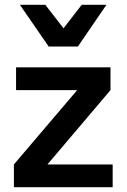

<svg xmlns="http://www.w3.org/2000/svg" viewBox="-20 -781 528 801"><path d="M450 0H38V-95L302 -405H47V-500H441V-405L178 -95H450ZM63 -761H169L245 -663L321 -761H424L305 -587H183Z"/></svg>

Font: Wix Madefor Text SemiBold
Style: Regular
Weight: 600
Designer: Dalton Maag Ltd
Foundry: Dalton Maag Ltd
Version: Version 3.100